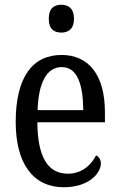

<svg xmlns="http://www.w3.org/2000/svg" viewBox="-20 -777 502 807"><path d="M238 -640C267 -640 291 -655 291 -698C291 -742 267 -757 238 -757C207 -757 185 -742 185 -698C185 -655 207 -640 238 -640ZM248 10C355 10 404 -50 404 -90C404 -108 394 -119 384 -124C363 -83 324 -47 265 -47C183 -47 138 -114 137 -263H421V-305C421 -463 352 -546 239 -546C116 -546 46 -452 46 -264C46 -90 119 10 248 10ZM330 -314H138C142 -430 176 -495 240 -495C305 -495 329 -422 330 -314Z"/></svg>

Font: Noto Serif Khmer Condensed
Style: Regular
Weight: 400
Width: 3
Designer: Danh Hong and the Monotype Design Team
Foundry: Monotype Imaging Inc.
Version: Version 2.004